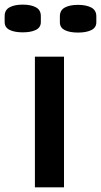

<svg xmlns="http://www.w3.org/2000/svg" viewBox="-51 -798 431 818"><path d="M221.7 0H97.7V-556.6H221.7ZM45.9 -778.3Q81.1 -778.3 102.1 -766.8Q123 -755.4 123 -729.5V-704.1Q123 -681.2 102.1 -670.7Q81.1 -660.2 45.9 -660.2Q10.7 -660.2 -10.3 -670.7Q-31.2 -681.2 -31.2 -704.1V-729.5Q-31.2 -755.4 -10.3 -766.8Q10.7 -778.3 45.9 -778.3ZM281.2 -777.3Q316.4 -777.3 337.9 -765.9Q359.4 -754.4 359.4 -728.5V-703.1Q359.4 -680.2 337.9 -669.7Q316.4 -659.2 281.2 -659.2Q246.1 -659.2 225.1 -669.7Q204.1 -680.2 204.1 -703.1V-728.5Q204.1 -754.4 225.1 -765.9Q246.1 -777.3 281.2 -777.3Z"/></svg>

Font: Revalia
Style: Regular
Weight: 400
Designer: Johan Kallas, Mihkel Virkus
Foundry: Johan Kallas, Mihkel Virkus
Version: Version 1.001